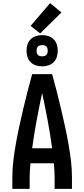

<svg xmlns="http://www.w3.org/2000/svg" viewBox="-20 -1210 540 1230"><path d="M59 0V-74Q59 -130 66 -186Q73 -242 83 -297Q93 -352 105 -407Q117 -462 130 -517Q143 -572 157 -626.5Q171 -681 186 -735H314Q329 -681 343 -626.5Q357 -572 370 -517Q383 -462 395 -407Q407 -352 417 -297Q427 -242 434 -186Q441 -130 441 -74V0H330V-74Q330 -96 328.5 -118.5Q327 -141 325 -164H175Q173 -141 171.5 -118.5Q170 -96 170 -74V0ZM186 -260H314Q302 -349 285.5 -437.5Q269 -526 250 -614Q231 -526 214.5 -437.5Q198 -349 186 -260ZM250 -785Q230 -785 210.5 -791Q191 -797 176.5 -811.5Q162 -826 156 -845.5Q150 -865 150 -885Q150 -905 156 -924.5Q162 -944 176.5 -958.5Q191 -973 210.5 -979Q230 -985 250 -985Q270 -985 289.5 -979Q309 -973 323.5 -958.5Q338 -944 344 -924.5Q350 -905 350 -885Q350 -865 344 -845.5Q338 -826 323.5 -811.5Q309 -797 289.5 -791Q270 -785 250 -785ZM250 -849Q257 -849 264.5 -851Q272 -853 277 -858Q282 -863 284 -870.5Q286 -878 286 -885Q286 -892 284 -899.5Q282 -907 277 -912Q272 -917 264.5 -919Q257 -921 250 -921Q243 -921 235.5 -919Q228 -917 223 -912Q218 -907 216 -899.5Q214 -892 214 -885Q214 -878 216 -870.5Q218 -863 223 -858Q228 -853 235.5 -851Q243 -849 250 -849ZM237 -996 176 -1044 301 -1190 374 -1130Z"/></svg>

Font: Iosevka Term Curly
Style: Bold
Weight: 700
Designer: Belleve Invis
Foundry: Belleve Invis
Version: Version 32.3.0